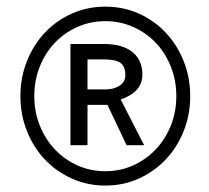

<svg xmlns="http://www.w3.org/2000/svg" viewBox="-20 -558 640 588"><path d="M42.5 -263.7Q42.5 -320.8 62.5 -370.8Q82.5 -420.9 117.4 -458Q152.3 -495.1 200 -516.4Q247.6 -537.6 302.7 -537.6Q357.9 -537.6 405.3 -516.4Q452.6 -495.1 487.5 -458Q522.5 -420.9 542.5 -370.8Q562.5 -320.8 562.5 -263.7Q562.5 -206.5 542.5 -156.5Q522.5 -106.4 487.5 -69.6Q452.6 -32.7 405.3 -11.2Q357.9 10.3 302.7 10.3Q247.6 10.3 200 -11.2Q152.3 -32.7 117.4 -69.6Q82.5 -106.4 62.5 -156.5Q42.5 -206.5 42.5 -263.7ZM85 -263.7Q85 -215.8 101.6 -174.1Q118.2 -132.3 147.5 -101.1Q176.8 -69.8 216.6 -51.8Q256.3 -33.7 302.7 -33.7Q348.6 -33.7 388.4 -51.8Q428.2 -69.8 457.5 -101.1Q486.8 -132.3 503.4 -174.1Q520 -215.8 520 -263.7Q520 -311.5 503.4 -353.5Q486.8 -395.5 457.5 -426.5Q428.2 -457.5 388.4 -475.3Q348.6 -493.2 302.7 -493.2Q256.3 -493.2 216.6 -475.3Q176.8 -457.5 147.5 -426.5Q118.2 -395.5 101.6 -353.5Q85 -311.5 85 -263.7ZM248 -236.8V-113.3H195.8V-423.3H298.8Q325.7 -423.3 347.2 -417.5Q368.7 -411.6 384 -399.9Q399.4 -388.2 407.7 -370.6Q416 -353 416 -329.6Q416 -302.2 398.9 -283.2Q381.8 -264.2 349.6 -253.4L421.4 -113.3H367.7L309.1 -236.8ZM248 -284.2H306.2Q329.6 -284.7 346.7 -295.9Q363.8 -307.1 363.8 -327.6Q363.8 -354.5 349.1 -365.2Q334.5 -376 298.8 -376H248Z"/></svg>

Font: TypoPRO Roboto Mono
Style: Regular
Weight: 400
Designer: Google
Version: Version 2.000986; 2015; ttfautohint (v1.3)